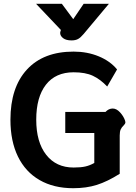

<svg xmlns="http://www.w3.org/2000/svg" viewBox="-20 -982 716 1012"><path d="M35 -351Q35 -521 122 -615.5Q209 -710 368 -710Q440 -710 500.5 -685Q561 -660 597 -616L545 -526Q509 -564 469.5 -582.5Q430 -601 368 -601Q273 -601 222 -535.5Q171 -470 171 -351Q171 -233 223.5 -166Q276 -99 368 -99Q406 -99 430 -104.5Q454 -110 477 -123V-281H324V-392H536Q553 -410 574 -410Q594 -410 612.5 -390Q631 -370 639 -347Q641 -341 641 -338Q641 -333 638 -328.5Q635 -324 631 -320Q622 -312 616.5 -300.5Q611 -289 611 -268V-66Q546 -25 490.5 -7.5Q435 10 366 10Q263 10 188.5 -33Q114 -76 74.5 -157Q35 -238 35 -351ZM297 -809Q297 -812 299 -818L301 -824L170 -962H306L366 -881L421 -962H554L421 -803Q405 -784 391.5 -776.5Q378 -769 357 -769Q328 -769 312.5 -781Q297 -793 297 -809Z"/></svg>

Font: Niramit
Style: Bold
Weight: 700
Designer: Katatrad Aksorn Co.,Ltd.
Foundry: Cadson Demak Co.,Ltd.
Version: Version 1.001; ttfautohint (v1.6)